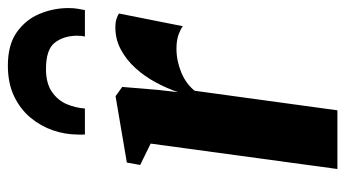

<svg xmlns="http://www.w3.org/2000/svg" viewBox="-210 -646 857 476"><g transform="rotate(-90 218.0 -408.5)"><path d="M36.5 0 99.5 -463 46.5 -489 52.5 -522 217 -550 240 -533.5 232.5 -443.5 227 -395Q236.5 -423 251.5 -450.8Q266.5 -478.5 287 -501Q307.5 -523.5 332.8 -537Q358 -550.5 387.5 -550.5Q400.5 -550.5 409.2 -547.5Q418 -544.5 422 -541.5L390.5 -383Q387 -387 372 -393Q357 -399 335 -399Q319 -399 304 -395.8Q289 -392.5 275.2 -386.8Q261.5 -381 250.2 -372.8Q239 -364.5 230.5 -354L182 0ZM122 -626Q122 -630.5 121.8 -634.5Q121.5 -638.5 122 -644Q122 -674.5 132.2 -704.8Q142.5 -735 163.5 -760.5Q184.5 -786 216.8 -801.5Q249 -817 293 -817Q344.5 -817 375.8 -794.8Q407 -772.5 421.2 -738.2Q435.5 -704 435.5 -667Q435.5 -654 433.8 -643.8Q432 -633.5 430.5 -626H365Q366 -630.5 366.5 -635.5Q367 -640.5 367 -647.5Q366 -680.5 349 -701.5Q332 -722.5 284.5 -722.5Q249 -722.5 227.8 -707.8Q206.5 -693 197.2 -670.8Q188 -648.5 186.5 -626Z"/></g></svg>

Font: Merriweather 60pt ExtraBold
Style: Italic
Weight: 800
Italic angle: -7.8°
Version: Version 2.101